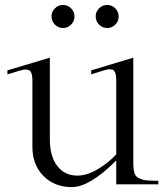

<svg xmlns="http://www.w3.org/2000/svg" viewBox="-20 -744 674 775"><path d="M9.8 -443.8V-460L181.2 -511.2V-183.1Q181.2 -112.8 211.2 -74Q241.2 -35.2 292 -35.2Q332.5 -35.2 377.2 -62.7Q421.9 -90.3 449.2 -121.1V-418.9Q449.2 -430.2 448.2 -438Q447.3 -445.8 444.6 -451.2Q441.9 -456.5 439.5 -459.7Q437 -462.9 430.9 -463.6Q424.8 -464.4 420.4 -464.4Q416 -464.4 406.7 -461.9Q397.5 -459.5 390.6 -457.3Q383.8 -455.1 370.6 -450.9Q357.4 -446.8 348.1 -443.8V-460L518.1 -511.2V-86.9Q518.1 -61 522.5 -46.1Q526.9 -31.2 540.8 -24.7Q554.7 -18.1 565.4 -16.6Q576.2 -15.1 603 -14.6Q613.8 -14.2 619.1 -14.2V0H449.2V-96.2Q341.8 11.2 270 11.2Q199.7 11.2 155.3 -33.9Q110.8 -79.1 110.8 -150.9V-418.9Q110.8 -431.2 109.1 -439.7Q107.4 -448.2 104.7 -453.4Q102.1 -458.5 96.2 -460.7Q90.3 -462.9 85.7 -463.4Q81.1 -463.9 71 -461.7Q61 -459.5 54 -457.3Q46.9 -455.1 33 -450.7Q19 -446.3 9.8 -443.8ZM188 -678.2Q188 -658.2 201.7 -644.5Q215.3 -630.9 234.9 -630.9Q252.9 -630.9 266.8 -644.5Q280.8 -658.2 280.8 -678.2Q280.8 -696.8 266.8 -710.4Q252.9 -724.1 234.9 -724.1Q215.3 -724.1 201.7 -710.4Q188 -696.8 188 -678.2ZM366.2 -678.2Q366.2 -658.2 379.9 -644.5Q393.6 -630.9 413.1 -630.9Q431.6 -630.9 445.3 -644.5Q459 -658.2 459 -678.2Q459 -696.8 445.1 -710.4Q431.2 -724.1 413.1 -724.1Q393.6 -724.1 379.9 -710.4Q366.2 -696.8 366.2 -678.2Z"/></svg>

Font: Ortica Linear Light
Style: Regular
Weight: 300
Designer: Benedetta Bovani
Foundry: Collletttivo
Version: Version 2.000;Glyphs 3.1.2 (3151)